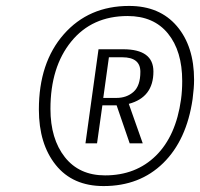

<svg xmlns="http://www.w3.org/2000/svg" viewBox="-20 -777 674 647"><path d="M629 -443Q609 -305 530 -227.5Q451 -150 329 -150Q225 -150 168 -221Q111 -292 111 -408Q111 -566 195 -661.5Q279 -757 415 -757Q518 -757 576 -689Q634 -621 634 -508Q634 -481 629 -443ZM590 -442Q594 -471 594 -504Q594 -605 546 -664Q498 -723 410 -723Q290 -723 220 -637Q150 -551 150 -410Q150 -309 198.5 -247.5Q247 -186 334 -186Q438 -186 505.5 -252.5Q573 -319 590 -442ZM268 -294 312 -611H395Q497 -611 497 -536Q497 -449 414 -427L461 -294H417L373 -422H325L307 -294ZM392 -584H347L328 -447H372Q407 -447 430 -467.5Q453 -488 453 -535Q453 -584 392 -584Z"/></svg>

Font: ArsenalItalic
Style: Italic
Weight: 400
Italic angle: -9°
Designer: Andrij Shevchenko
Foundry: Stairsfor.com
Version: Version 1.000